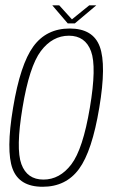

<svg xmlns="http://www.w3.org/2000/svg" viewBox="-20 -710 443 734"><path d="M143 4Q53.5 4 28 -65Q2.5 -134 30 -298Q57.5 -464 107.5 -532.5Q157.5 -601 246.5 -601Q336 -601 361.5 -531.5Q387 -462 359.5 -298Q332 -132 282 -64Q232 4 143 4ZM146 -23.5Q208.5 -23.5 252.8 -81.8Q297 -140 323.5 -298Q350 -454.5 328 -514Q306 -573.5 243.5 -573.5Q180.5 -573.5 136.2 -514.8Q92 -456 66 -298Q40 -141.5 61.8 -82.5Q83.5 -23.5 146 -23.5ZM239 -620.5 180 -689.5H206.5L255 -636L321 -689.5H348L266 -620.5Z"/></svg>

Font: Anybody ExtraLight
Style: Italic
Weight: 200
Italic angle: -10°
Designer: Tyler Finck
Foundry: Etcetera Type Company
Version: Version 1.010; ttfautohint (v1.8.3) -l 8 -r 50 -G 200 -x 14 